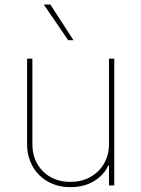

<svg xmlns="http://www.w3.org/2000/svg" viewBox="-20 -798 608 826"><path d="M96.2 0ZM282.7 7.1Q241.8 7.5 207.6 -6.4Q173.3 -20.2 148.4 -45.1Q123.6 -70 109.9 -104.2Q96.2 -138.5 96.6 -179V-545.5H119.3V-179Q119.3 -106.5 164.8 -61.1Q210.2 -15.6 282.7 -15.6Q319.2 -15.3 349.8 -27.5Q380.3 -39.8 402.5 -61.8Q424.7 -83.8 437 -113.8Q449.2 -143.8 448.9 -179V-545.5H471.6V0H448.9V-86.6H446Q427.2 -44.7 384.2 -18.8Q342 7.1 282.7 7.1ZM296.2 -625H273.4L168.3 -778.4H196.7Z"/></svg>

Font: Linik Sans Thin
Style: Regular
Weight: 100
Designer: Fonts by Rasmus Andersson / Changes by Cristiano Sobral with parts from Marc Monis
Foundry: rsms
Version: Version 3.020; ttfautohint (v1.6)